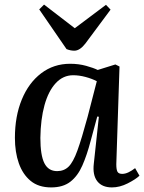

<svg xmlns="http://www.w3.org/2000/svg" viewBox="-20 -803 629 837"><path d="M487 -87Q487 -64 492 -54.5Q497 -45 513 -45Q526 -45 540.5 -52Q555 -59 569 -70L588 -37Q571 -21 536.5 -3.5Q502 14 468 14Q425 14 404 -13Q383 -40 389 -90L411 -294L404 -295L375 -188Q359 -127 339 -81.5Q319 -36 287 -11Q255 14 203 14Q148 14 113.5 -14.5Q79 -43 62 -91.5Q45 -140 45 -202Q45 -296 75 -369Q105 -442 159.5 -483.5Q214 -525 286 -525Q323 -525 355.5 -516Q388 -507 406 -498L483 -522L501 -513ZM229 -57Q259 -57 279 -76.5Q299 -96 317.5 -147Q336 -198 362 -294L402 -449Q381 -460 353 -467.5Q325 -475 299 -475Q255 -475 223 -440.5Q191 -406 174 -344.5Q157 -283 156 -202Q156 -126 173.5 -91.5Q191 -57 229 -57ZM151 -762 172 -783 306 -680 442 -782 462 -761 352 -613Q328 -582 304 -582Q287 -582 270 -589Z"/></svg>

Font: Literata 36pt Medium
Style: Italic
Weight: 500
Italic angle: -2°
Designer: Latin by Veronika Burian and Jose Scaglione. Greek by Irene Vlachou. Cyrillic by Vera Evstafieva
Foundry: TypeTogether
Version: Version 3.002